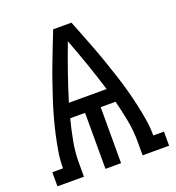

<svg xmlns="http://www.w3.org/2000/svg" viewBox="-133 -841 866 947"><g transform="rotate(-20 300.0 -367.5)"><path d="M7 0V-74H63Q63 -117 70 -159.5Q77 -202 86.5 -244.5Q96 -287 107.5 -328.5Q119 -370 132.5 -411Q146 -452 160 -493Q174 -534 189.5 -574.5Q205 -615 220.5 -655Q236 -695 252 -735H348Q364 -695 379.5 -655Q395 -615 410.5 -574.5Q426 -534 440 -493Q454 -452 467.5 -411Q481 -370 492.5 -328.5Q504 -287 513.5 -244.5Q523 -202 530 -159.5Q537 -117 537 -74H593V0H454V-74Q454 -129 443.5 -184.5Q433 -240 419 -294H341V0H259V-294H181Q167 -240 156.5 -184.5Q146 -129 146 -74V0ZM399 -368Q377 -440 352 -512Q327 -584 300 -655Q273 -584 248 -512Q223 -440 201 -368Z"/></g></svg>

Font: Iosevka Curly Slab Extended
Style: Regular
Weight: 400
Width: 7
Monospace: yes
Designer: Belleve Invis
Foundry: Belleve Invis
Version: Version 11.1.0; ttfautohint (v1.8.3)